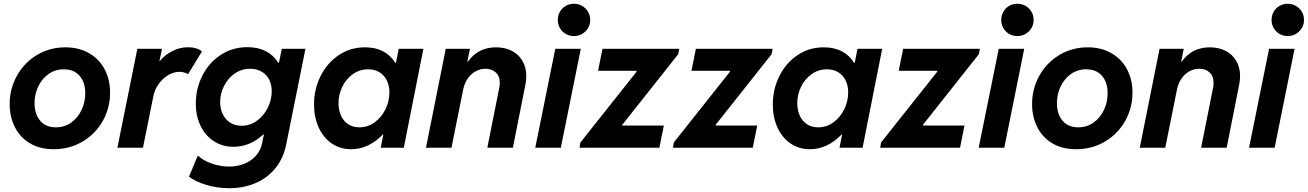

<svg xmlns="http://www.w3.org/2000/svg" viewBox="-20 -781 6914 1015"><path d="M31.2 -231Q31.2 -312 69.6 -380.9Q107.9 -449.7 175.3 -490.2Q242.7 -530.8 325.7 -530.8Q397 -530.8 450.7 -499.8Q504.4 -468.8 533.2 -414.6Q562 -360.4 562 -291.5Q562 -210.4 523.4 -141.8Q484.9 -73.2 416.7 -32.7Q348.6 7.8 264.2 7.8Q189.5 7.8 137 -24.2Q84.5 -56.2 57.9 -110.6Q31.2 -165 31.2 -231ZM430.7 -288.6Q430.7 -345.7 400.9 -380.1Q371.1 -414.6 317.4 -414.6Q271.5 -414.6 236.3 -389.4Q201.2 -364.3 181.9 -323.2Q162.6 -282.2 162.6 -235.8Q162.6 -178.2 192.1 -143.1Q221.7 -107.9 275.4 -107.9Q321.3 -107.9 356.7 -133.3Q392.1 -158.7 411.4 -200.2Q430.7 -241.7 430.7 -288.6Z M706.1 -522.9H836.4L822.8 -457.5H824.2Q849.6 -489.3 889.4 -510.3Q929.2 -531.2 974.1 -531.2Q999.5 -531.2 1019 -524.7Q1038.6 -518.1 1047.4 -508.8L974.1 -388.7Q967.3 -394 954.3 -397.7Q941.4 -401.4 928.2 -401.4Q900.9 -401.4 871.8 -385.3Q842.8 -369.1 820.6 -339.6Q798.3 -310.1 790.5 -271.5L735.8 0H600.6Z M979 152.8 1025.9 41Q1052.2 66.9 1098.4 83.3Q1144.5 99.6 1191.9 99.6Q1232.4 99.6 1269 85.7Q1305.7 71.8 1331.5 43.9Q1357.4 16.1 1365.7 -23.9L1375 -69.8H1371.6Q1338.4 -39.1 1298.6 -22Q1258.8 -4.9 1214.8 -4.9Q1155.3 -4.9 1109.9 -34.9Q1064.5 -64.9 1039.8 -116.7Q1015.1 -168.5 1015.1 -232.9Q1015.1 -312.5 1049.8 -381.1Q1084.5 -449.7 1146.7 -490.7Q1209 -531.7 1287.6 -531.7Q1343.8 -531.7 1385 -510.5Q1426.3 -489.3 1450.7 -449.7H1454.6L1469.7 -522.9H1594.7L1493.2 -18.1Q1478 57.1 1434.8 109.4Q1391.6 161.6 1328.9 187.7Q1266.1 213.9 1192.4 213.9Q1125.5 213.9 1068.1 195.8Q1010.7 177.7 979 152.8ZM1416.5 -298.3Q1416.5 -333.5 1402.8 -360.4Q1389.2 -387.2 1363.3 -402.3Q1337.4 -417.5 1302.2 -417.5Q1257.3 -417.5 1221.2 -392.6Q1185.1 -367.7 1164.6 -326.9Q1144 -286.1 1144 -241.2Q1144 -206.1 1157.5 -177.7Q1170.9 -149.4 1196.5 -132.8Q1222.2 -116.2 1257.3 -116.2Q1301.8 -116.2 1338.1 -142.6Q1374.5 -168.9 1395.5 -211.2Q1416.5 -253.4 1416.5 -298.3Z M1640.1 -228.5Q1640.1 -308.6 1674.3 -377.9Q1708.5 -447.3 1770 -489Q1831.5 -530.8 1909.7 -530.8Q1964.4 -530.8 2004.9 -509.8Q2045.4 -488.8 2069.3 -449.2H2073.2L2087.9 -522.9H2218.3L2114.7 0H1992.7L2006.3 -69.8H2003.4Q1968.8 -33.2 1926.5 -12.7Q1884.3 7.8 1836.4 7.8Q1777.3 7.8 1732.9 -23.2Q1688.5 -54.2 1664.3 -107.9Q1640.1 -161.6 1640.1 -228.5ZM2038.6 -292Q2038.6 -328.6 2024.9 -356.2Q2011.2 -383.8 1985.8 -399.2Q1960.4 -414.6 1926.3 -414.6Q1881.3 -414.6 1845.5 -389.2Q1809.6 -363.8 1789.6 -322.5Q1769.5 -281.2 1769.5 -235.4Q1769.5 -198.7 1782.5 -169.9Q1795.4 -141.1 1820.3 -124.5Q1845.2 -107.9 1879.9 -107.9Q1924.8 -107.9 1960.9 -134.5Q1997.1 -161.1 2017.8 -203.6Q2038.6 -246.1 2038.6 -292Z M2336.4 -522.9H2464.4L2450.7 -455.1H2453.6Q2507.3 -530.8 2602.1 -530.8Q2649.9 -530.8 2686 -512Q2722.2 -493.2 2742.2 -458.7Q2762.2 -424.3 2762.2 -378.9Q2762.2 -358.4 2757.8 -335.4L2691.4 0H2556.2L2619.6 -318.4Q2622.1 -329.6 2622.1 -343.3Q2622.1 -378.4 2601.1 -397.9Q2580.1 -417.5 2546.4 -417.5Q2518.1 -417.5 2493.4 -403.6Q2468.8 -389.6 2451.9 -364.7Q2435.1 -339.8 2428.7 -308.1L2366.7 0H2231.9Z M2915.5 -522.9H3050.3L2944.8 0H2809.6ZM2928.7 -675.8Q2928.7 -699.2 2939.9 -719Q2951.2 -738.8 2970.7 -750Q2990.2 -761.2 3014.2 -761.2Q3037.6 -761.2 3057.4 -749.8Q3077.1 -738.3 3088.6 -718.8Q3100.1 -699.2 3100.1 -675.8Q3100.1 -652.3 3088.6 -632.8Q3077.1 -613.3 3057.4 -601.8Q3037.6 -590.3 3014.2 -590.3Q2990.2 -590.3 2970.7 -601.6Q2951.2 -612.8 2939.9 -632.6Q2928.7 -652.3 2928.7 -675.8Z M3048.3 -27.8 3345.2 -401.9V-406.7H3141.6L3165 -522.9H3570.8L3565.4 -494.6L3269.5 -121.1V-117.2H3489.3L3465.8 0H3043.9Z M3542 -27.8 3838.9 -401.9V-406.7H3635.3L3658.7 -522.9H4064.5L4059.1 -494.6L3763.2 -121.1V-117.2H3982.9L3959.5 0H3537.6Z M4065.4 -228.5Q4065.4 -308.6 4099.6 -377.9Q4133.8 -447.3 4195.3 -489Q4256.8 -530.8 4335 -530.8Q4389.6 -530.8 4430.2 -509.8Q4470.7 -488.8 4494.6 -449.2H4498.5L4513.2 -522.9H4643.6L4540 0H4418L4431.6 -69.8H4428.7Q4394 -33.2 4351.8 -12.7Q4309.6 7.8 4261.7 7.8Q4202.6 7.8 4158.2 -23.2Q4113.8 -54.2 4089.6 -107.9Q4065.4 -161.6 4065.4 -228.5ZM4463.9 -292Q4463.9 -328.6 4450.2 -356.2Q4436.5 -383.8 4411.1 -399.2Q4385.7 -414.6 4351.6 -414.6Q4306.6 -414.6 4270.8 -389.2Q4234.9 -363.8 4214.8 -322.5Q4194.8 -281.2 4194.8 -235.4Q4194.8 -198.7 4207.8 -169.9Q4220.7 -141.1 4245.6 -124.5Q4270.5 -107.9 4305.2 -107.9Q4350.1 -107.9 4386.2 -134.5Q4422.4 -161.1 4443.1 -203.6Q4463.9 -246.1 4463.9 -292Z M4637.7 -27.8 4934.6 -401.9V-406.7H4731L4754.4 -522.9H5160.2L5154.8 -494.6L4858.9 -121.1V-117.2H5078.6L5055.2 0H4633.3Z M5259.8 -522.9H5394.5L5289.1 0H5153.8ZM5272.9 -675.8Q5272.9 -699.2 5284.2 -719Q5295.4 -738.8 5314.9 -750Q5334.5 -761.2 5358.4 -761.2Q5381.8 -761.2 5401.6 -749.8Q5421.4 -738.3 5432.9 -718.8Q5444.3 -699.2 5444.3 -675.8Q5444.3 -652.3 5432.9 -632.8Q5421.4 -613.3 5401.6 -601.8Q5381.8 -590.3 5358.4 -590.3Q5334.5 -590.3 5314.9 -601.6Q5295.4 -612.8 5284.2 -632.6Q5272.9 -652.3 5272.9 -675.8Z M5436 -231Q5436 -312 5474.4 -380.9Q5512.7 -449.7 5580.1 -490.2Q5647.5 -530.8 5730.5 -530.8Q5801.8 -530.8 5855.5 -499.8Q5909.2 -468.8 5938 -414.6Q5966.8 -360.4 5966.8 -291.5Q5966.8 -210.4 5928.2 -141.8Q5889.6 -73.2 5821.5 -32.7Q5753.4 7.8 5668.9 7.8Q5594.2 7.8 5541.7 -24.2Q5489.3 -56.2 5462.6 -110.6Q5436 -165 5436 -231ZM5835.4 -288.6Q5835.4 -345.7 5805.7 -380.1Q5775.9 -414.6 5722.2 -414.6Q5676.3 -414.6 5641.1 -389.4Q5606 -364.3 5586.7 -323.2Q5567.4 -282.2 5567.4 -235.8Q5567.4 -178.2 5596.9 -143.1Q5626.5 -107.9 5680.2 -107.9Q5726.1 -107.9 5761.5 -133.3Q5796.9 -158.7 5816.2 -200.2Q5835.4 -241.7 5835.4 -288.6Z M6109.9 -522.9H6237.8L6224.1 -455.1H6227.1Q6280.8 -530.8 6375.5 -530.8Q6423.3 -530.8 6459.5 -512Q6495.6 -493.2 6515.6 -458.7Q6535.6 -424.3 6535.6 -378.9Q6535.6 -358.4 6531.2 -335.4L6464.8 0H6329.6L6393.1 -318.4Q6395.5 -329.6 6395.5 -343.3Q6395.5 -378.4 6374.5 -397.9Q6353.5 -417.5 6319.8 -417.5Q6291.5 -417.5 6266.8 -403.6Q6242.2 -389.6 6225.3 -364.7Q6208.5 -339.8 6202.1 -308.1L6140.1 0H6005.4Z M6689 -522.9H6823.7L6718.3 0H6583ZM6702.1 -675.8Q6702.1 -699.2 6713.4 -719Q6724.6 -738.8 6744.1 -750Q6763.7 -761.2 6787.6 -761.2Q6811 -761.2 6830.8 -749.8Q6850.6 -738.3 6862.1 -718.8Q6873.5 -699.2 6873.5 -675.8Q6873.5 -652.3 6862.1 -632.8Q6850.6 -613.3 6830.8 -601.8Q6811 -590.3 6787.6 -590.3Q6763.7 -590.3 6744.1 -601.6Q6724.6 -612.8 6713.4 -632.6Q6702.1 -652.3 6702.1 -675.8Z"/></svg>

Font: Reddit Sans Chocolate
Style: Bold Italic
Weight: 700
Italic angle: -11.25°
Designer: Stephen Hutchings
Version: Version 1.013